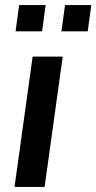

<svg xmlns="http://www.w3.org/2000/svg" viewBox="-20 -733 378 753"><path d="M37 0 108 -511H226L155 0ZM41 -610 55 -713H159L145 -610ZM221 -610 235 -713H338L324 -610Z"/></svg>

Font: Chivo Medium Medium
Style: Italic
Weight: 500
Italic angle: -8.05°
Version: Version 2.002